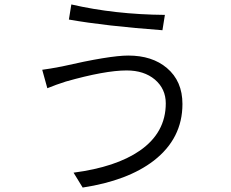

<svg xmlns="http://www.w3.org/2000/svg" viewBox="-20 -799 1040 864"><path d="M677 -441Q628 -482 550 -482Q452 -482 276 -432Q232 -418 193 -402L170 -485Q202 -489 259 -500Q473 -549 557 -549Q665 -549 731 -493Q801 -434 801 -331Q801 -176 672 -76Q555 14 352 45L311 -22Q502 -47 609 -121Q726 -202 726 -334Q726 -399 677 -441ZM301 -779Q496 -734 722 -732L711 -663Q454 -682 290 -711Z"/></svg>

Font: Source Han Sans CN Normal
Style: Regular
Weight: 350
Designer: Ryoko NISHIZUKA 西塚涼子 (kana, bopomofo & ideographs); Paul D. Hunt (Latin, Greek & Cyrillic); Sandoll Communications 산돌커뮤니
Foundry: Adobe
Version: Version 2.004;hotconv 1.0.118;makeotfexe 2.5.65603